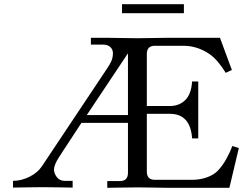

<svg xmlns="http://www.w3.org/2000/svg" viewBox="-20 -894 1182 915"><path d="M561.5 -831.1V-874H856.4V-831.1ZM42 0V-32.2Q81.5 -32.2 120.4 -51.5Q159.2 -70.8 179.7 -101.6L490.2 -567.4Q504.9 -588.9 511.5 -605Q518.1 -621.1 518.1 -641.6Q518.1 -657.7 505.9 -669.7Q493.7 -681.6 468.8 -681.6H413.1V-713.9H491.2Q500.5 -713.9 555.7 -712.9Q610.8 -711.9 634.8 -711.9Q658.7 -711.9 713.9 -712.9Q769 -713.9 778.3 -713.9H1028.3L1085 -560.5L1055.7 -546.9Q1041.5 -570.8 1020 -597.2Q998.5 -623.5 973.6 -639.6Q917.5 -675.8 854.5 -675.8H717.8Q679.7 -675.8 679.7 -636.7V-388.7H789.1Q833.5 -388.7 862.5 -416.7Q891.6 -444.8 895.5 -505.9H924.8V-234.4H895.5Q887.7 -351.6 789.1 -351.6H679.7V-76.2Q679.7 -37.1 717.8 -37.1H895.5Q932.1 -37.1 964.6 -48.3Q997.1 -59.6 1016.6 -79.1Q1039.6 -102.5 1058.1 -135.7Q1076.7 -168.9 1086.9 -198.2L1118.2 -188.5L1073.2 1H778.3Q776.4 1 718.3 0Q660.2 -1 634.8 -1Q609.4 -1 551.3 0Q493.2 1 491.2 1V-31.2H551.8Q589.8 -31.2 589.8 -70.3V-308.6H368.2L262.7 -147.5Q237.3 -108.4 237.3 -85.9Q237.3 -67.9 250.7 -50Q264.2 -32.2 288.1 -32.2H326.2V0Q324.7 0 267.1 -1Q209.5 -2 181.6 -2Q153.8 -2 98.6 -1Q43.5 0 42 0ZM393.6 -345.7H589.8V-640.1Z"/></svg>

Font: Theano Old Style
Style: Regular
Weight: 400
Designer: Alexey Kryukov
Version: Version 2.00